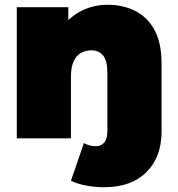

<svg xmlns="http://www.w3.org/2000/svg" viewBox="-20 -577 742 801"><path d="M415 204Q375 204 338.5 197Q302 190 276 177L330 20Q354 33 381 33Q401 33 414.5 18Q428 3 428 -30V-273Q428 -324 410 -345.5Q392 -367 361 -367Q338 -367 318.5 -356.5Q299 -346 287.5 -322Q276 -298 276 -257V0H50V-547H265V-493Q285 -512 309 -526Q363 -557 430 -557Q493 -557 544 -531.5Q595 -506 624.5 -452Q654 -398 654 -312V-28Q654 78 591 141Q528 204 415 204Z"/></svg>

Font: Montserrat Thin Black
Style: Regular
Weight: 900
Version: Version 9.000